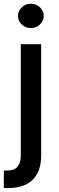

<svg xmlns="http://www.w3.org/2000/svg" viewBox="-37 -776 306 1001"><path d="M4.6 204.5Q-1.1 204.5 -6.2 204.5Q-11.4 204.5 -17 204.2V112.9H0Q38 112.9 54.7 92.7Q71.4 72.4 71.4 34.8V-545.5H177.6V35.5Q177.6 117.5 133.5 161Q89.5 204.5 4.6 204.5ZM123.9 -629.6Q96.2 -629.6 76.5 -648.3Q56.8 -666.9 56.8 -692.8Q56.8 -719.1 76.5 -737.7Q96.2 -756.4 123.9 -756.4Q151.3 -756.4 171.2 -737.7Q191.1 -719.1 191.1 -692.8Q191.1 -666.9 171.2 -648.3Q151.3 -629.6 123.9 -629.6Z"/></svg>

Font: Linik Sans Medium
Style: Regular
Weight: 500
Designer: Rasmus Andersson (font), Cristiano Sobral (main changes)
Foundry: rsms
Version: Version 3.018;June 1, 2022;FontCreator 14.0.0.2814 64-bit; t